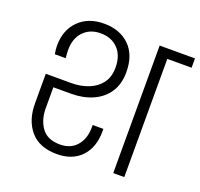

<svg xmlns="http://www.w3.org/2000/svg" viewBox="-130 -894 1092 1047"><g transform="rotate(20 416.0 -370.5)"><path d="M302 8Q200 8 148 -52.5Q96 -113 96 -212V-383H244Q299 -383 344 -401Q389 -419 415.5 -454.5Q442 -490 442 -545Q442 -614 404 -653.5Q366 -693 303 -693Q241 -693 203.5 -653.5Q166 -614 166 -547Q166 -535 167 -523.5Q168 -512 169 -500H106Q104 -512 102.5 -524Q101 -536 101 -548Q101 -639 156 -694Q211 -749 303 -749Q394 -749 450 -695Q506 -641 506 -541Q506 -471 474 -423.5Q442 -376 387 -352Q332 -328 264 -328H160V-208Q160 -139 193.5 -93Q227 -47 300 -47Q362 -47 397 -88Q432 -129 432 -195V-208H494V-194Q494 -100 442.5 -46Q391 8 302 8ZM627 0V-740H832V-686H691V0Z"/></g></svg>

Font: Poppins Light
Style: Regular
Weight: 300
Designer: Ninad Kale (Devanagari), Jonny Pinhorn (Latin)
Version: Version 5.002